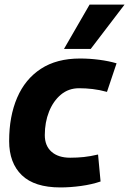

<svg xmlns="http://www.w3.org/2000/svg" viewBox="-20 -810 565 840"><path d="M244 10Q131 10 75.5 -43.5Q20 -97 20 -193Q20 -301 55 -382.5Q90 -464 159 -509Q228 -554 330 -554Q372 -554 414 -548.5Q456 -543 490 -533L448 -408Q415 -417 385 -420.5Q355 -424 326 -424Q280 -424 246.5 -396Q213 -368 194.5 -321.5Q176 -275 176 -219Q176 -172 205.5 -146Q235 -120 287 -120Q318 -120 346.5 -123Q375 -126 409 -134L420 -16Q382 -3 335 3.5Q288 10 244 10ZM260 -596 372 -790H525L377 -596Z"/></svg>

Font: Georama
Style: Bold Italic
Weight: 700
Italic angle: -9°
Designer: Jean-Baptiste Levee
Foundry: Production Type
Version: Version 1.000